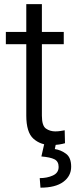

<svg xmlns="http://www.w3.org/2000/svg" viewBox="-20 -680 365 913"><path d="M283.2 -528.3V-469.7H179.2V-129.9Q179.2 -82 198.5 -68.6Q217.8 -55.2 242.7 -55.2Q255.4 -55.2 267.6 -57.1Q279.8 -59.1 287.6 -60.5L289.1 1Q278.3 4.4 261 7.1Q243.7 9.8 223.1 9.8Q172.9 9.8 138.9 -20.5Q105 -50.8 105 -130.4V-469.7H7.8V-528.3H105V-660.2H179.2V-528.3ZM191.4 0H246.6L240.7 28.8Q270 33.2 294.2 51.3Q318.4 69.3 318.4 112.8Q318.4 157.2 281 184.8Q243.7 212.4 172.4 212.4L168.9 167Q204.1 167 231.4 154.5Q258.8 142.1 258.8 113.8Q258.8 87.4 238.8 77.4Q218.8 67.4 176.8 64Z"/></svg>

Font: Vazirmatn RD Light
Style: Regular
Weight: 300
Designer: Saber Rastikerdar
Foundry: Saber Rastikerdar
Version: Version 32.102